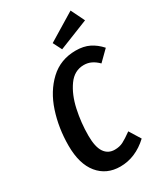

<svg xmlns="http://www.w3.org/2000/svg" viewBox="-227 -1016 971 1125"><g transform="rotate(-30 258.0 -454.0)"><path d="M516 -631 448 -564Q426 -586 403 -597Q380 -608 353 -608Q289 -608 248 -550.5Q207 -493 188.5 -408Q170 -323 170 -236Q170 -159 194.5 -123Q219 -87 264 -87Q296 -87 320.5 -99.5Q345 -112 385 -141L432 -65Q346 15 243 15Q150 15 95 -52Q40 -119 40 -243Q40 -361 74.5 -466.5Q109 -572 180 -638.5Q251 -705 354 -705Q407 -705 445.5 -686Q484 -667 516 -631ZM446 -923 491 -831 290 -751 260 -810Z"/></g></svg>

Font: Fira Sans Extra Condensed Medium
Style: Italic
Weight: 500
Width: 3
Italic angle: -8°
Designer: Carrois Corporate & Edenspiekermann AG
Foundry: Carrois Corporate GbR & Edenspiekermann AG
Version: Version 4.203